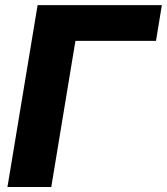

<svg xmlns="http://www.w3.org/2000/svg" viewBox="-20 -748 667 768"><path d="M627.4 -727.5 604 -584.5H281.7L185.1 0H9.8L130.4 -727.5Z"/></svg>

Font: Inter Extra Bold
Style: Italic
Weight: 800
Italic angle: -9.39999°
Designer: Rasmus Andersson
Foundry: rsms
Version: Version 4.000;git-3c8e0fc